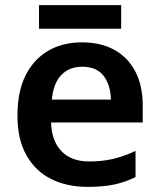

<svg xmlns="http://www.w3.org/2000/svg" viewBox="-20 -718 622 748"><path d="M299 -553Q373 -553 426 -523.5Q479 -494 507.5 -439Q536 -384 536 -307V-241H179Q181 -169 219.5 -129Q258 -89 327 -89Q379 -89 421 -99Q463 -109 508 -130V-28Q467 -8 424 1Q381 10 321 10Q241 10 179.5 -20.5Q118 -51 83 -113Q48 -175 48 -267Q48 -361 79.5 -424Q111 -487 167.5 -520Q224 -553 299 -553ZM300 -458Q250 -458 219 -426Q188 -394 182 -330H412Q411 -386 384 -422Q357 -458 300 -458ZM452 -698V-606H132V-698Z"/></svg>

Font: Noto Sans Sora Sompeng SemiBold
Style: Regular
Weight: 600
Version: Version 2.101